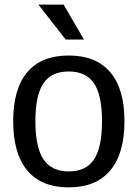

<svg xmlns="http://www.w3.org/2000/svg" viewBox="-20 -800 595 830"><path d="M37 -276Q37 -416 98 -488Q159 -560 277 -560Q395 -560 456.5 -488Q518 -416 518 -276Q518 -136 456.5 -63Q395 10 277 10Q159 10 98 -63Q37 -136 37 -276ZM421 -276Q421 -388 386.5 -439.5Q352 -491 277 -491Q202 -491 167.5 -439.5Q133 -388 133 -276Q133 -163 168 -111Q203 -59 277 -59Q352 -59 386.5 -111Q421 -163 421 -276ZM146 -780H255L343 -629H264Z"/></svg>

Font: Krub Medium
Style: Regular
Weight: 500
Designer: Ekaluck Peanpanawate
Foundry: Cadson Demak Co.,Ltd.
Version: Version 1.000; ttfautohint (v1.6)